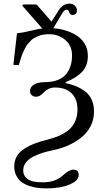

<svg xmlns="http://www.w3.org/2000/svg" viewBox="-20 -814 582 1066"><path d="M54.2 -454.1 74.2 -628.9Q106 -632.3 151.1 -643.3Q196.3 -654.3 214.8 -655.8L104 -782.2L106.9 -789.1H179.2L185.1 -787.1L266.1 -693.8L303.2 -752.9Q328.6 -793.9 365.2 -793.9Q383.8 -793.9 395.5 -782.7Q407.2 -771.5 407.2 -755.9Q407.2 -744.6 400.9 -737.8Q394.5 -731 382.8 -731Q368.2 -731 363.8 -747.1Q360.4 -759.8 350.1 -759.8Q336.4 -759.8 326.2 -741.2L275.9 -657.2Q311 -654.8 343.3 -645Q375.5 -635.3 404.3 -617.7Q433.1 -600.1 450.4 -570.6Q467.8 -541 467.8 -503.9Q467.8 -448.2 435.3 -414.6Q402.8 -380.9 344.2 -357.9V-353Q376.5 -345.7 401.1 -335.7Q425.8 -325.7 450.4 -308.1Q475.1 -290.5 488.5 -261.7Q502 -232.9 502 -194.8Q502 -150.4 482.7 -113Q463.4 -75.7 429.9 -49.3Q396.5 -22.9 355 -5.1Q313.5 12.7 265.1 22Q241.2 26.9 219 33.7Q196.8 40.5 169.4 53.2Q142.1 65.9 125.5 86.2Q108.9 106.4 108.9 131.8Q108.9 157.7 125 173.1Q141.1 188.5 164.1 193.4Q187 198.2 220.2 198.2Q287.6 198.2 331.1 158.2Q363.3 127.9 387.2 127.9Q417 127.9 417 158.2Q417 189 366.2 210.4Q315.4 231.9 238.8 231.9Q213.4 231.9 190.4 229.2Q167.5 226.6 142.8 218.3Q118.2 210 100.3 197Q82.5 184.1 70.8 161.6Q59.1 139.2 59.1 109.9Q59.1 78.1 73.5 53.5Q87.9 28.8 116 11.2Q144 -6.3 174.6 -17.8Q205.1 -29.3 248 -40Q273.9 -46.9 295.2 -54.7Q316.4 -62.5 338.6 -76.2Q360.8 -89.8 376 -106.9Q391.1 -124 400.6 -149.2Q410.2 -174.3 410.2 -205.1Q410.2 -264.2 377.4 -296.1Q344.7 -328.1 285.2 -328.1Q265.1 -328.1 249 -320.1Q232.9 -312 224.6 -302.5Q216.3 -293 204.6 -284.9Q192.9 -276.9 180.2 -276.9Q165.5 -276.9 156.2 -285.6Q147 -294.4 147 -309.1Q147 -326.7 160.4 -338.1Q173.8 -349.6 191.2 -353.8Q208.5 -357.9 228 -357.9Q271 -357.9 301.8 -370.4Q332.5 -382.8 348.9 -404.5Q365.2 -426.3 372.6 -451.2Q379.9 -476.1 379.9 -505.9Q379.9 -561 342 -592.5Q304.2 -624 253.9 -624Q236.3 -624 220.9 -621.6Q205.6 -619.1 192.6 -613.8Q179.7 -608.4 169.2 -602.5Q158.7 -596.7 149.4 -586.7Q140.1 -576.7 133.3 -568.8Q126.5 -561 119.9 -547.6Q113.3 -534.2 108.9 -525.4Q104.5 -516.6 99.4 -501Q94.2 -485.4 91.6 -476.8Q88.9 -468.3 84 -452.1Z"/></svg>

Font: Common Serif News
Style: Regular
Weight: 450
Designer: Philipp H. Poll, Khaled Hosny
Foundry: Stefan Peev, Context Ltd.
Version: Version 1.026